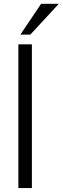

<svg xmlns="http://www.w3.org/2000/svg" viewBox="-20 -959 320 979"><path d="M73.7 0V-732.9H142.6V0ZM84 -782.7 189.5 -939.5H279.8L134.8 -782.7Z"/></svg>

Font: Ride Light
Style: Regular
Weight: 300
Version: Version 3.000